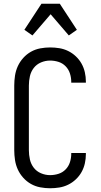

<svg xmlns="http://www.w3.org/2000/svg" viewBox="-20 -996 540 1024"><path d="M247 8Q221 8 194.5 3Q168 -2 145 -15Q122 -28 104 -48Q86 -68 75 -92Q64 -116 60 -142.5Q56 -169 56 -195V-540Q56 -566 60 -592.5Q64 -619 75 -643Q86 -667 104 -687Q122 -707 145 -720Q168 -733 194.5 -738Q221 -743 247 -743Q272 -743 296.5 -739Q321 -735 343.5 -724Q366 -713 384.5 -695.5Q403 -678 415 -656.5Q427 -635 432.5 -610.5Q438 -586 438 -561V-555H360V-559Q360 -582 353 -604Q346 -626 330 -642.5Q314 -659 292 -666Q270 -673 247 -673Q222 -673 198.5 -663Q175 -653 160 -633.5Q145 -614 139.5 -589.5Q134 -565 134 -540V-195Q134 -170 139.5 -145.5Q145 -121 160 -101.5Q175 -82 198.5 -72Q222 -62 247 -62Q270 -62 292 -69Q314 -76 330 -92.5Q346 -109 353 -131Q360 -153 360 -176V-180H438V-174Q438 -149 432.5 -124.5Q427 -100 415 -78.5Q403 -57 384.5 -39.5Q366 -22 343.5 -11Q321 0 296.5 4Q272 8 247 8ZM153 -807 110 -837 201 -976H299L390 -837L347 -807L250 -920Z"/></svg>

Font: Iosevka MaddieWtf
Style: Regular
Weight: 400
Monospace: yes
Designer: Belleve Invis
Foundry: Belleve Invis
Version: Version 31.3.0; ttfautohint (v1.8.3)